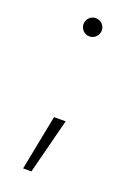

<svg xmlns="http://www.w3.org/2000/svg" viewBox="-132 -568 538 774"><g transform="rotate(20 137.0 -181.5)"><path d="M71.8 153.3 118.2 -83.5H168L107.4 153.3ZM140.6 -438Q124.5 -438 113 -449.5Q101.6 -460.9 101.6 -477.1Q101.6 -493.7 113 -504.9Q124.5 -516.1 140.6 -516.1Q156.7 -516.1 168.2 -504.9Q179.7 -493.7 179.7 -477.1Q179.7 -460.9 168.2 -449.5Q156.7 -438 140.6 -438Z"/></g></svg>

Font: Inter 16pt ExtraLight
Style: Regular
Weight: 250
Version: Version 4.001;git-66647c0bb